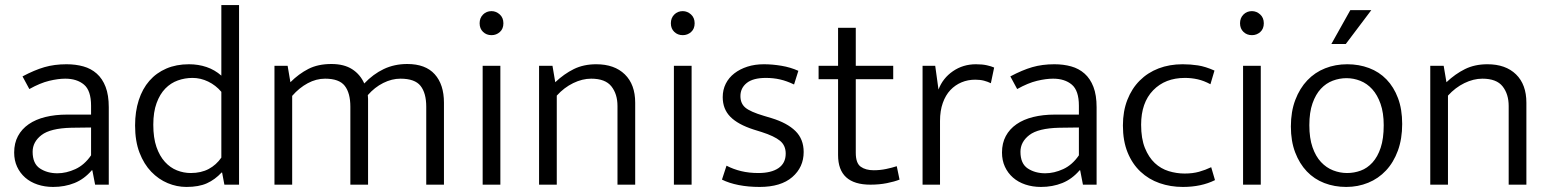

<svg xmlns="http://www.w3.org/2000/svg" viewBox="-20 -730 6126 759"><path d="M69 -428Q116 -453 155.5 -464.5Q195 -476 243 -476Q279 -476 309.5 -467.5Q340 -459 362.5 -439Q385 -419 397.5 -386.5Q410 -354 410 -306V0H356L345 -57H343Q313 -22 274.5 -6.5Q236 9 190 9Q157 9 128.5 -0.5Q100 -10 79.5 -28Q59 -46 47.5 -71Q36 -96 36 -127Q36 -164 51 -192Q66 -220 93.5 -239Q121 -258 159.5 -267.5Q198 -277 245 -277H340V-312Q340 -372 312 -395.5Q284 -419 238 -419Q210 -419 174.5 -410.5Q139 -402 96 -378ZM340 -226 262 -225Q179 -223 144 -196Q109 -169 109 -130Q109 -83 138 -64Q167 -45 207 -45Q242 -45 278 -61.5Q314 -78 340 -116Z M855 -710H925V0H867L858 -48H856Q830 -20 798 -5.5Q766 9 717 9Q679 9 643 -6Q607 -21 578 -51Q549 -81 531.5 -126.5Q514 -172 514 -234Q514 -289 528.5 -334Q543 -379 570.5 -410.5Q598 -442 637.5 -459Q677 -476 727 -476Q764 -476 796.5 -465Q829 -454 855 -431ZM855 -367Q833 -393 803 -407.5Q773 -422 741 -422Q711 -422 683 -412Q655 -402 633.5 -380Q612 -358 599 -322.5Q586 -287 586 -237Q586 -185 598.5 -149Q611 -113 632 -90Q653 -67 679.5 -56.5Q706 -46 734 -46Q775 -46 805 -62Q835 -78 855 -107Z M1135 0H1065V-470H1117L1128 -405Q1161 -438 1199 -457.5Q1237 -477 1290 -477Q1340 -477 1372 -456.5Q1404 -436 1420 -400Q1455 -437 1497 -457Q1539 -477 1590 -477Q1662 -477 1698.5 -436.5Q1735 -396 1735 -324V0H1665V-308Q1665 -362 1642.5 -390.5Q1620 -419 1563 -419Q1529 -419 1495 -402Q1461 -385 1434 -354Q1435 -347 1435 -339Q1435 -331 1435 -324V0H1365V-308Q1365 -362 1343 -390.5Q1321 -419 1265 -419Q1230 -419 1196.5 -401Q1163 -383 1135 -351Z M1888 0V-470H1958V0ZM1923 -591Q1903 -591 1889.5 -604Q1876 -617 1876 -638Q1876 -659 1889.5 -672.5Q1903 -686 1923 -686Q1941 -686 1955.5 -673Q1970 -660 1970 -638Q1970 -616 1956 -603.5Q1942 -591 1923 -591Z M2181 0H2111V-470H2164L2175 -405Q2210 -438 2248.5 -457Q2287 -476 2337 -476Q2409 -476 2450 -436Q2491 -396 2491 -324V0H2421V-311Q2421 -358 2397 -388.5Q2373 -419 2317 -419Q2282 -419 2246 -401.5Q2210 -384 2181 -352Z M2644 0V-470H2714V0ZM2679 -591Q2659 -591 2645.5 -604Q2632 -617 2632 -638Q2632 -659 2645.5 -672.5Q2659 -686 2679 -686Q2697 -686 2711.5 -673Q2726 -660 2726 -638Q2726 -616 2712 -603.5Q2698 -591 2679 -591Z M3119 -396Q3090 -410 3063.5 -416Q3037 -422 3008 -422Q2957 -422 2932 -402Q2907 -382 2907 -350Q2907 -321 2926.5 -304.5Q2946 -288 3000 -272L3030 -263Q3092 -244 3124.5 -212Q3157 -180 3157 -129Q3157 -69 3112 -30Q3067 9 2983 9Q2938 9 2900 1.5Q2862 -6 2834 -20L2852 -75Q2879 -61 2910 -53.5Q2941 -46 2978 -46Q3029 -46 3057.5 -65.5Q3086 -85 3086 -123Q3086 -155 3063.5 -173.5Q3041 -192 2991 -208L2959 -218Q2897 -238 2867 -268.5Q2837 -299 2837 -346Q2837 -375 2849 -399Q2861 -423 2883 -440Q2905 -457 2934.5 -466.5Q2964 -476 3000 -476Q3033 -476 3069 -470Q3105 -464 3136 -450Z M3511 -417H3363V-126Q3363 -85 3382.5 -71Q3402 -57 3434 -57Q3459 -57 3483 -62Q3507 -67 3525 -73L3536 -20Q3516 -12 3486 -6Q3456 0 3421 0Q3293 0 3293 -117V-417H3216V-470H3293V-620H3363V-470H3511Z M3627 0V-470H3677L3690 -376Q3707 -421 3747 -448.5Q3787 -476 3838 -476Q3863 -476 3881 -472Q3899 -468 3910 -463L3897 -401Q3885 -407 3870 -411Q3855 -415 3835 -415Q3806 -415 3781 -404.5Q3756 -394 3737 -374Q3718 -354 3707 -323Q3696 -292 3696 -252V0Z M3974 -428Q4021 -453 4060.5 -464.5Q4100 -476 4148 -476Q4184 -476 4214.5 -467.5Q4245 -459 4267.5 -439Q4290 -419 4302.5 -386.5Q4315 -354 4315 -306V0H4261L4250 -57H4248Q4218 -22 4179.5 -6.5Q4141 9 4095 9Q4062 9 4033.5 -0.5Q4005 -10 3984.5 -28Q3964 -46 3952.5 -71Q3941 -96 3941 -127Q3941 -164 3956 -192Q3971 -220 3998.5 -239Q4026 -258 4064.5 -267.5Q4103 -277 4150 -277H4245V-312Q4245 -372 4217 -395.5Q4189 -419 4143 -419Q4115 -419 4079.5 -410.5Q4044 -402 4001 -378ZM4245 -226 4167 -225Q4084 -223 4049 -196Q4014 -169 4014 -130Q4014 -83 4043 -64Q4072 -45 4112 -45Q4147 -45 4183 -61.5Q4219 -78 4245 -116Z M4663 -44Q4695 -44 4720 -51Q4745 -58 4768 -69L4783 -18Q4729 9 4656 9Q4607 9 4564 -6Q4521 -21 4488.5 -51.5Q4456 -82 4437.5 -127.5Q4419 -173 4419 -234Q4419 -290 4436.5 -335Q4454 -380 4485.5 -411.5Q4517 -443 4560 -459.5Q4603 -476 4655 -476Q4686 -476 4715.5 -471.5Q4745 -467 4781 -451L4765 -397Q4739 -411 4714.5 -416.5Q4690 -422 4664 -422Q4586 -422 4538.5 -373Q4491 -324 4491 -237Q4491 -182 4506 -145Q4521 -108 4545 -85.5Q4569 -63 4600 -53.5Q4631 -44 4663 -44Z M4894 0V-470H4964V0ZM4929 -591Q4909 -591 4895.5 -604Q4882 -617 4882 -638Q4882 -659 4895.5 -672.5Q4909 -686 4929 -686Q4947 -686 4961.5 -673Q4976 -660 4976 -638Q4976 -616 4962 -603.5Q4948 -591 4929 -591Z M5523 -240Q5523 -181 5506 -134.5Q5489 -88 5459 -56Q5429 -24 5388.5 -7.5Q5348 9 5302 9Q5255 9 5215 -6.5Q5175 -22 5146 -52.5Q5117 -83 5100 -127.5Q5083 -172 5083 -230Q5083 -289 5100.5 -335Q5118 -381 5148 -412.5Q5178 -444 5218.5 -460Q5259 -476 5306 -476Q5352 -476 5392 -461Q5432 -446 5461 -416Q5490 -386 5506.5 -342Q5523 -298 5523 -240ZM5450 -235Q5450 -284 5437.5 -319.5Q5425 -355 5404.5 -377.5Q5384 -400 5357.5 -410.5Q5331 -421 5303 -421Q5275 -421 5248.5 -411Q5222 -401 5201.5 -379Q5181 -357 5168.5 -321.5Q5156 -286 5156 -235Q5156 -184 5168.5 -148Q5181 -112 5202 -89.5Q5223 -67 5250 -56.5Q5277 -46 5305 -46Q5333 -46 5359 -55.5Q5385 -65 5405.5 -87.5Q5426 -110 5438 -146Q5450 -182 5450 -235ZM5300 -556H5243L5318 -690H5401Z M5704 0H5634V-470H5687L5698 -405Q5733 -438 5771.5 -457Q5810 -476 5860 -476Q5932 -476 5973 -436Q6014 -396 6014 -324V0H5944V-311Q5944 -358 5920 -388.5Q5896 -419 5840 -419Q5805 -419 5769 -401.5Q5733 -384 5704 -352Z"/></svg>

Font: Mukta Mahee Light
Style: Regular
Weight: 300
Designer: Shuchita Grover, Noopur Datye, Girish Dalvi, Yashodeep Gholap
Foundry: Ek Type
Version: Version 2.538;PS 1.000;hotconv 16.6.51;makeotf.lib2.5.65220;